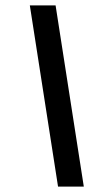

<svg xmlns="http://www.w3.org/2000/svg" viewBox="-20 -688 386 708"><path d="M194 0 90 -668H185L289 0Z"/></svg>

Font: Celebes SemiBold
Style: Italic
Weight: 600
Italic angle: -10°
Designer: Anugrah Pasau
Foundry: Lafontype
Version: Version 1.000; ttfautohint (v1.8.4)